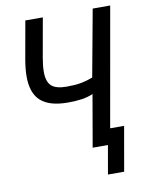

<svg xmlns="http://www.w3.org/2000/svg" viewBox="-95 -794 790 1016"><g transform="rotate(-10 300.0 -285.5)"><path d="M428.5 0H346.5L395 -280Q368.5 -268 335.8 -263Q303 -258 260 -258Q161 -258 114.2 -299.8Q67.5 -341.5 67.5 -431.5Q67.5 -469 76 -520L112.5 -725H206.5L169 -514Q161.5 -470.5 161.5 -439.5Q161.5 -386.5 186.2 -364.2Q211 -342 267.5 -342Q313.5 -342 344.8 -347.8Q376 -353.5 408.5 -366L474.5 -725H568.5L455.5 -85H530.5L488.5 154H401.5Z"/></g></svg>

Font: JuliaMono Italic
Style: Regular
Weight: 400
Italic angle: -9°
Monospace: yes
Designer: cormullion
Foundry: corm
Version: Version 0.049; ttfautohint (v1.8.4)